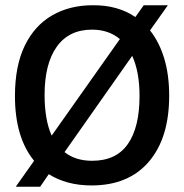

<svg xmlns="http://www.w3.org/2000/svg" viewBox="-20 -696 702 732"><path d="M40 16 110 -83Q37 -172 37 -330Q37 -445 74.5 -522Q112 -599 179 -637.5Q246 -676 333 -676Q429 -677 496 -631L528 -676H620L552 -580Q587 -536 606 -473.5Q625 -411 625 -331Q625 -170 547.5 -79.5Q470 11 329 11Q234 11 166 -32L133 16ZM150 -334Q150 -239 177 -179L437 -547Q394 -583 331 -583Q243 -583 196.5 -518Q150 -453 150 -334ZM331 -83Q423 -83 467.5 -147Q512 -211 512 -330Q512 -422 484 -483L226 -116Q268 -83 331 -83Z"/></svg>

Font: Bricolage Grotesque 96pt Medium
Style: Regular
Weight: 500
Designer: Mathieu Triay
Foundry: Atelier Triay
Version: Version 1.001; ttfautohint (v1.8.4.7-5d5b);gftools[0.9.33.de